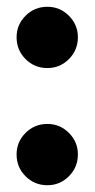

<svg xmlns="http://www.w3.org/2000/svg" viewBox="-20 -530 280 567"><path d="M210 -74Q210 -36 183.5 -9.5Q157 17 120 17Q82 17 55.5 -9.5Q29 -36 29 -74Q29 -111 55.5 -137.5Q82 -164 120 -164Q157 -164 183.5 -137.5Q210 -111 210 -74ZM210 -420Q210 -382 183.5 -355.5Q157 -329 120 -329Q82 -329 55.5 -355.5Q29 -382 29 -420Q29 -457 55.5 -483.5Q82 -510 120 -510Q157 -510 183.5 -483.5Q210 -457 210 -420Z"/></svg>

Font: Statis Sans
Style: Bold
Weight: 700
Designer: bBox Type GmbH
Foundry: bBox Type GmbH
Version: Version 1.000